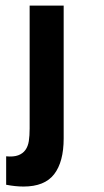

<svg xmlns="http://www.w3.org/2000/svg" viewBox="-20 -477 373 686"><path d="M85.9 -457H207.5V17.6Q207.5 101.1 173.6 145.3Q139.6 189.5 64 189.5Q35.2 189.5 2 183.1V81.5Q28.3 84 44.9 77.9Q61.5 71.8 70.8 58.8Q80.1 45.9 83 26.9Q85.9 7.8 85.9 -17.6Z"/></svg>

Font: PT Astra Sans
Style: Bold
Weight: 700
Designer: A.Korolkova, I. Chaeva
Foundry: ParaType Ltd
Version: Version 1.001; ttfautohint (v1.6)